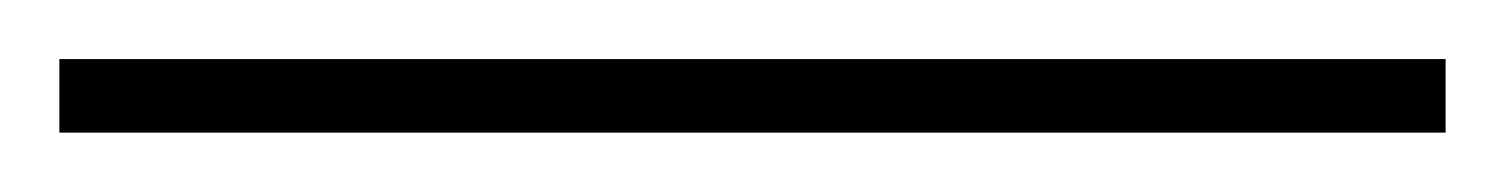

<svg xmlns="http://www.w3.org/2000/svg" viewBox="-25 63 509 65"><path d="M464.4 83V107.9H-4.9V83Z"/></svg>

Font: Koh Santepheap Thin
Style: Regular
Weight: 100
Designer: Danh Hong
Version: Version 2.002; ttfautohint (v1.8.3)